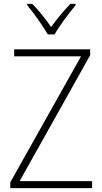

<svg xmlns="http://www.w3.org/2000/svg" viewBox="-20 -1061 527 988"><path d="M226 -884H261C285 -927 334 -993 369 -1034V-1041H342C306 -1004 272 -962 243 -922C216 -962 179 -1008 146 -1041H120V-1034C152 -996 201 -928 226 -884ZM454 -93V-129H81L444 -777V-807H53V-771H397L33 -123V-93Z"/></svg>

Font: Noto Sans Kannada UI SemiCondensed ExtraLight
Style: Regular
Weight: 200
Width: 4
Designer: Jelle Bosma - Monotype Design Team
Foundry: Monotype Imaging Inc.
Version: Version 2.005